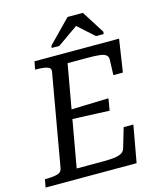

<svg xmlns="http://www.w3.org/2000/svg" viewBox="-141 -998 912 1092"><g transform="rotate(-15 315.5 -452.5)"><path d="M565 -217 526 0H-10L-1 -47H10Q45 -47 71 -53.5Q97 -60 101 -85L196 -627Q200 -649 177 -656Q154 -663 117 -663H106L115 -710H613L584 -518H528L531 -608Q532 -626 520 -635.5Q508 -645 482 -648Q456 -651 413 -651H294L189 -59H342Q385 -59 412 -62.5Q439 -66 454 -75Q469 -84 474 -102L508 -217ZM218 -390Q260 -392 301.5 -393Q343 -394 384.5 -395.5Q426 -397 467 -398L455 -328Q414 -330 372.5 -331.5Q331 -333 290 -335Q249 -337 208 -338ZM452 -905H362L231 -771L229 -758H274L401 -847H391L490 -758H535L537 -771Z"/></g></svg>

Font: Roboto Serif 20pt
Style: Italic
Weight: 400
Italic angle: -10°
Designer: Greg Gazdowicz
Foundry: Commercial Type
Version: Version 1.008